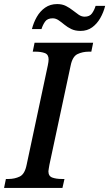

<svg xmlns="http://www.w3.org/2000/svg" viewBox="-40 -924 537 944"><path d="M-20 0 -11 -44H1Q32 -44 57 -56Q82 -68 91 -114L195 -602Q199 -621 199 -632Q199 -656 180.5 -663Q162 -670 133 -670H121L130 -714H418L409 -670H397Q366 -670 341 -658Q316 -646 307 -600L203 -114Q202 -106 200 -96.5Q198 -87 198 -82Q198 -58 217 -51Q236 -44 265 -44H277L267 0ZM356 -772Q330 -772 311 -781Q292 -790 277 -802.5Q262 -815 248 -824.5Q234 -834 219 -834Q193 -834 181.5 -817.5Q170 -801 164 -781H117Q125 -813 141 -841Q157 -869 182 -886.5Q207 -904 241 -904Q266 -904 284.5 -894.5Q303 -885 318 -873Q333 -861 347 -851.5Q361 -842 376 -842Q401 -842 412.5 -858.5Q424 -875 430 -895H477Q469 -863 453 -835Q437 -807 413 -789.5Q389 -772 356 -772Z"/></svg>

Font: Noto Serif SemiCondensed Medium
Style: Italic
Weight: 500
Width: 4
Italic angle: -12°
Designer: Monotype Design Team
Foundry: Monotype Imaging Inc.
Version: Version 2.013